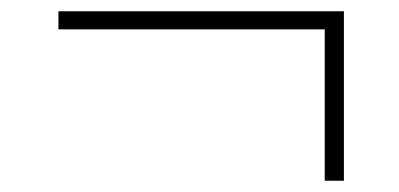

<svg xmlns="http://www.w3.org/2000/svg" viewBox="-20 -416 707 340"><path d="M555 -96V-364H83.5V-396H589V-96Z"/></svg>

Font: Encode Sans SC Thin
Style: Regular
Weight: 250
Designer: Multiple Designers
Foundry: Impallari Type
Version: Version 3.002